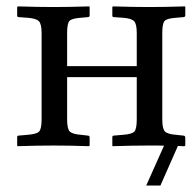

<svg xmlns="http://www.w3.org/2000/svg" viewBox="-20 -451 598 595"><path d="M403.8 -81.1V-211.9H188V-81.1Q188 -52.2 196 -43.7Q204.1 -35.2 231 -33.2L252 -30.8Q257.8 -30.8 257.8 -24.9V0L255.9 2Q191.9 0 147 0Q98.1 0 34.2 2L33.2 0V-25.9Q33.2 -30.8 38.1 -30.8L64.9 -33.2Q93.8 -35.2 101.3 -43.5Q108.9 -51.8 108.9 -81.1V-349.1Q108.9 -377 100.3 -385.5Q91.8 -394 64.9 -396L38.1 -397.9Q33.2 -397.9 33.2 -402.8V-429.2L35.2 -431.2Q99.1 -429.2 147 -429.2Q192.9 -429.2 256.8 -431.2L257.8 -429.2V-403.8Q257.8 -397.9 252 -397.9L231 -396Q203.1 -394 195.6 -386.5Q188 -378.9 188 -349.1V-246.1H403.8V-349.1Q403.8 -377 395.5 -385.5Q387.2 -394 360.8 -396L333 -397.9Q328.1 -397.9 328.1 -402.8V-429.2L330.1 -431.2Q394 -429.2 442.9 -429.2Q488.8 -429.2 553.2 -431.2L554.2 -429.2V-403.8Q554.2 -397.9 547.9 -397.9L525.9 -396Q498 -394 490.5 -386.5Q482.9 -378.9 482.9 -349.1V-81.1Q482.9 -52.2 491 -43.7Q499 -35.2 525.9 -33.2L547.9 -30.8Q553.7 -30.8 554.2 -24.9V0L551.8 2Q550.3 2 548.6 2Q546.9 2 545.2 2Q543.5 2 541.7 1.7Q540 1.5 538.3 1.5Q536.6 1.5 534.7 1.5Q532.7 1.5 531.2 1.5L477.1 124H433.1L488.3 0.5Q481.4 0.5 477.1 0.2Q472.7 0 466.3 0Q460 0 454.3 0Q448.7 0 442.9 0Q393.1 0 329.1 2L328.1 0V-25.9Q328.1 -30.8 333 -30.8L360.8 -33.2Q389.6 -35.2 396.7 -43.7Q403.8 -52.2 403.8 -81.1Z"/></svg>

Font: Linux Libertine Capitals
Style: Small Caps
Weight: 400
Designer: Philipp H. Poll
Foundry: Philipp H. Poll
Version: Version 5.1.3